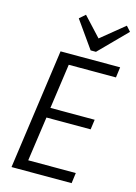

<svg xmlns="http://www.w3.org/2000/svg" viewBox="-137 -1008 764 1080"><g transform="rotate(15 244.5 -468.0)"><path d="M106 -61H400L392 0H42L140 -700H487L479 -639H188L211 -688L163 -348L150 -378H425L417 -320H142L164 -350L116 -12ZM489 -907 333 -749H302L191 -906L225 -936L340 -812H311L463 -936Z"/></g></svg>

Font: Pathway Extreme SemiCondensed Light
Style: Italic
Weight: 300
Width: 4
Italic angle: -8°
Version: Version 1.001;gftools[0.9.26]